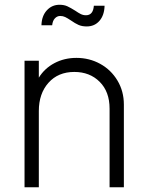

<svg xmlns="http://www.w3.org/2000/svg" viewBox="-20 -786 612 806"><path d="M83 -531H143V-460Q167 -499 208.5 -521Q250 -543 301 -543Q355 -543 400.5 -518Q446 -493 473 -448Q500 -403 500 -347V0H440V-330Q440 -401 398.5 -442.5Q357 -484 292 -484Q224 -484 183.5 -438.5Q143 -393 143 -320V0H83ZM278 -700Q263 -710 253.5 -714.5Q244 -719 233 -719Q220 -719 210.5 -709Q201 -699 199 -680H154Q155 -719 176.5 -742.5Q198 -766 230 -766Q249 -766 263 -759.5Q277 -753 296 -741Q309 -732 319 -727Q329 -722 341 -722Q371 -722 374 -762H419Q418 -722 397.5 -698.5Q377 -675 344 -675Q324 -675 309.5 -681.5Q295 -688 278 -700Z"/></svg>

Font: Eudoxus Sans Light
Style: Regular
Weight: 300
Designer: Stijn de Vries
Foundry: tokotype
Version: Version 2.005